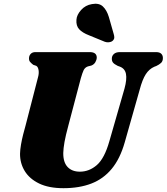

<svg xmlns="http://www.w3.org/2000/svg" viewBox="-20 -973 874 1006"><path d="M553 -233 632.5 -509.5Q645.5 -557.5 640 -585.8Q634.5 -614 607.5 -624L596.5 -628Q578.5 -637 572 -645.2Q565.5 -653.5 566 -666.5Q566 -680.5 576.8 -690.2Q587.5 -700 608.5 -700H797.5Q816 -700 824.8 -691.5Q833.5 -683 833.5 -669Q833.5 -652.5 824 -643.5Q814.5 -634.5 798.5 -627L789 -623.5Q761.5 -611.5 743.8 -584Q726 -556.5 712 -503.5L633.5 -227Q609 -141 565.2 -88.2Q521.5 -35.5 458.5 -11.2Q395.5 13 312.5 13Q235.5 13 185 -11.5Q134.5 -36 109.5 -77Q84.5 -118 85 -168Q85.5 -189 90 -215.2Q94.5 -241.5 101.2 -268Q108 -294.5 114 -315.5L178.5 -565.5Q185 -587.5 182.2 -605Q179.5 -622.5 170 -628L154 -633.5Q142 -643 136.8 -649.8Q131.5 -656.5 132 -669Q132.5 -682 141.2 -691Q150 -700 165.5 -700H450Q487 -700 487 -671Q486.5 -659 479.5 -647Q472.5 -635 458.5 -629.5L440.5 -625Q425 -619.5 418.2 -605.2Q411.5 -591 403.5 -563L338.5 -316.5Q324 -263 318 -229.2Q312 -195.5 311.5 -171.5Q311 -122.5 334.2 -98Q357.5 -73.5 398.5 -73.5Q447.5 -73.5 487.5 -108.2Q527.5 -143 553 -233ZM550.5 -883.5 576 -794Q579 -784.5 578.8 -775.8Q578.5 -767 570 -759Q562 -752.5 550.5 -751.5Q539 -750.5 529.5 -754L446.5 -788Q411.5 -801.5 394.8 -819.8Q378 -838 380.5 -869.5Q382 -895 404.8 -920.5Q427.5 -946 461.5 -951.5Q498.5 -958.5 519 -939.2Q539.5 -920 550.5 -883.5Z"/></svg>

Font: Fraunces Black
Style: Italic
Weight: 900
Italic angle: -16°
Version: Version 1.000;[b76b70a41]